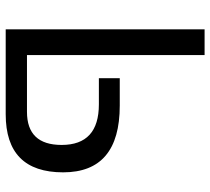

<svg xmlns="http://www.w3.org/2000/svg" viewBox="-52 -686 738 674"><g transform="rotate(90 317.0 -349.0)"><path d="M173.3 -698.2V-74.7H372.6Q488.8 -74.7 488.8 -196.3Q488.8 -327.1 346.2 -327.1H254.4V-400.4H350.6Q585 -400.4 585 -201.7Q585 0 380.9 0H83V-698.2Z"/></g></svg>

Font: Voltera
Style: Regular
Weight: 400
Designer: Bernd Montag
Version: Version 1.301